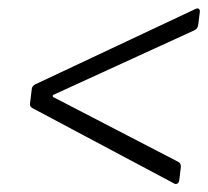

<svg xmlns="http://www.w3.org/2000/svg" viewBox="-20 -504 505 466"><path d="M415 -66 419 -99C419 -104 418 -108 413 -111L110 -268C107 -270 107 -272 110 -274L453 -431C458 -434 460 -438 461 -443L465 -475C466 -482 461 -486 454 -482L65 -299C60 -296 57 -292 57 -287L53 -254C52 -249 53 -245 58 -242L402 -59C408 -55 414 -59 415 -66Z"/></svg>

Font: Barlow Semi Condensed Light
Style: Italic
Weight: 300
Width: 4
Italic angle: -7°
Designer: Jeremy Tribby
Foundry: Tribby Type
Version: Version 1.422;hotconv 1.0.109;makeotfexe 2.5.65596